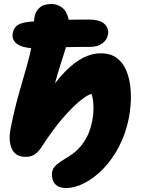

<svg xmlns="http://www.w3.org/2000/svg" viewBox="-20 -780 708 962"><path d="M311 162Q281 162 265 150Q249 138 244 121Q239 104 240 88Q243 61 265.5 43.5Q288 26 308 14Q324 5 343.5 -9Q363 -23 382 -44.5Q401 -66 417 -97.5Q433 -129 442 -174Q450 -213 448 -253Q446 -293 438 -310Q417 -304 379.5 -273.5Q342 -243 293.5 -187Q245 -131 190 -46Q178 -27 165.5 -15.5Q153 -4 139.5 1Q126 6 109 6Q58 6 39.5 -34Q21 -74 33 -135Q52 -230 73 -305Q94 -380 112 -441.5Q130 -503 140 -555Q148 -594 149 -618.5Q150 -643 150 -662Q150 -681 154 -701Q159 -724 179 -742Q199 -760 239 -760Q265 -760 288.5 -744Q312 -728 322.5 -688.5Q333 -649 318 -577Q313 -550 303 -519Q293 -488 280 -447Q267 -406 252.5 -351.5Q238 -297 223 -224L207 -293Q258 -372 305.5 -420.5Q353 -469 397.5 -491Q442 -513 483 -513Q535 -513 566.5 -488.5Q598 -464 613.5 -425Q629 -386 633.5 -341.5Q638 -297 634.5 -256.5Q631 -216 626 -190Q610 -110 576 -45Q542 20 497 66Q452 112 403.5 137Q355 162 311 162ZM162 -538Q98 -538 67.5 -558.5Q37 -579 44 -615Q49 -640 67.5 -653.5Q86 -667 129 -671Q200 -678 275.5 -680Q351 -682 424 -682Q482 -682 504.5 -659Q527 -636 521 -607Q516 -579 492 -562Q468 -545 430 -545Q351 -545 298 -543.5Q245 -542 212.5 -540Q180 -538 162 -538Z"/></svg>

Font: Shantell Sans ExtraBold
Style: Italic
Weight: 800
Italic angle: -11°
Designer: Stephen Nixon, Anya Danilova, Shantell Martin
Foundry: Arrow Type
Version: Version 1.011;[c5ecc13dd]